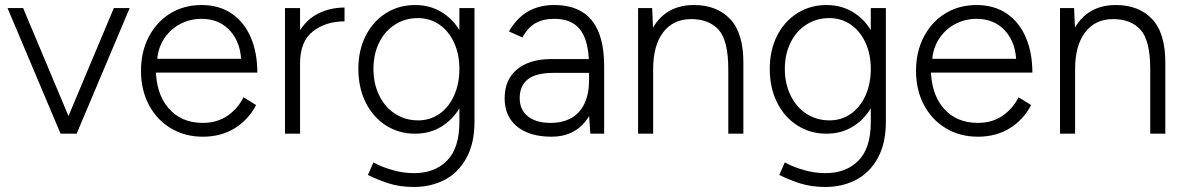

<svg xmlns="http://www.w3.org/2000/svg" viewBox="-20 -532 4717 764"><path d="M433 -500H496L285 0H223ZM10 -500H72L282 0H221Z M541 -250Q541 -326 572 -385.5Q603 -445 657.5 -478.5Q712 -512 782 -512Q852 -512 902 -478Q952 -444 978 -383Q1004 -322 1004 -243H577L600 -262Q600 -160 650.5 -101.5Q701 -43 787 -43Q843 -43 884 -70.5Q925 -98 949 -145L999 -114Q969 -56 914.5 -22Q860 12 787 12Q716 12 660 -21.5Q604 -55 572.5 -114.5Q541 -174 541 -250ZM580 -298H965L940 -279Q940 -359 897 -408Q854 -457 782 -457Q734 -457 693.5 -434.5Q653 -412 629 -371.5Q605 -331 605 -280Z M1351 -502V-447Q1276 -447 1225 -407Q1174 -367 1174 -280L1139 -274Q1139 -351 1168.5 -402.5Q1198 -454 1246 -478Q1294 -502 1351 -502ZM1114 -500H1174V0H1114Z M1446 165 1444 164 1466 114 1475 119Q1501 133 1543 145Q1585 157 1627 157Q1710 157 1759 107Q1808 57 1808 -46V-500H1868V-46Q1868 38 1836 96.5Q1804 155 1749.5 183.5Q1695 212 1627 212Q1570 212 1524.5 197Q1479 182 1446 165ZM1406 -258Q1406 -332 1435 -389.5Q1464 -447 1515.5 -479.5Q1567 -512 1632 -512Q1695 -512 1744 -479.5Q1793 -447 1820.5 -389.5Q1848 -332 1848 -258Q1848 -183 1820.5 -124.5Q1793 -66 1744 -33Q1695 0 1632 0Q1567 0 1515.5 -33Q1464 -66 1435 -124.5Q1406 -183 1406 -258ZM1808 -258Q1808 -316 1787 -362Q1766 -408 1728.5 -434Q1691 -460 1643 -460Q1592 -460 1551.5 -434Q1511 -408 1488.5 -362Q1466 -316 1466 -258Q1466 -199 1489 -152Q1512 -105 1552.5 -79Q1593 -53 1644 -53Q1691 -53 1728.5 -79Q1766 -105 1787 -152Q1808 -199 1808 -258Z M2324 -75V-268Q2324 -332 2309.5 -374Q2295 -416 2264.5 -436.5Q2234 -457 2185 -457Q2140 -457 2109.5 -439Q2079 -421 2059 -383L2005 -407Q2036 -460 2080.5 -486Q2125 -512 2185 -512Q2252 -512 2296 -485Q2340 -458 2362 -404Q2384 -350 2384 -268V0H2329ZM1988 -141Q1988 -215 2037.5 -256Q2087 -297 2175 -297H2325V-242H2183Q2113 -242 2080.5 -216.5Q2048 -191 2048 -141Q2048 -95 2080.5 -69Q2113 -43 2171 -43Q2219 -43 2253.5 -62.5Q2288 -82 2306 -120.5Q2324 -159 2324 -214H2359Q2359 -111 2310 -49.5Q2261 12 2175 12Q2087 12 2037.5 -28.5Q1988 -69 1988 -141Z M2519 -500H2575L2579 -408V0H2519ZM2878 -256H2938V0H2878ZM2730 -456Q2659 -456 2619 -403.5Q2579 -351 2579 -257H2542Q2542 -337 2565 -394Q2588 -451 2632.5 -481.5Q2677 -512 2741 -512Q2833 -512 2886 -455.5Q2939 -399 2938 -279V-256H2878Q2878 -371 2839.5 -413.5Q2801 -456 2730 -456Z M3083 165 3081 164 3103 114 3112 119Q3138 133 3180 145Q3222 157 3264 157Q3347 157 3396 107Q3445 57 3445 -46V-500H3505V-46Q3505 38 3473 96.5Q3441 155 3386.5 183.5Q3332 212 3264 212Q3207 212 3161.5 197Q3116 182 3083 165ZM3043 -258Q3043 -332 3072 -389.5Q3101 -447 3152.5 -479.5Q3204 -512 3269 -512Q3332 -512 3381 -479.5Q3430 -447 3457.5 -389.5Q3485 -332 3485 -258Q3485 -183 3457.5 -124.5Q3430 -66 3381 -33Q3332 0 3269 0Q3204 0 3152.5 -33Q3101 -66 3072 -124.5Q3043 -183 3043 -258ZM3445 -258Q3445 -316 3424 -362Q3403 -408 3365.5 -434Q3328 -460 3280 -460Q3229 -460 3188.5 -434Q3148 -408 3125.5 -362Q3103 -316 3103 -258Q3103 -199 3126 -152Q3149 -105 3189.5 -79Q3230 -53 3281 -53Q3328 -53 3365.5 -79Q3403 -105 3424 -152Q3445 -199 3445 -258Z M3625 -250Q3625 -326 3656 -385.5Q3687 -445 3741.5 -478.5Q3796 -512 3866 -512Q3936 -512 3986 -478Q4036 -444 4062 -383Q4088 -322 4088 -243H3661L3684 -262Q3684 -160 3734.5 -101.5Q3785 -43 3871 -43Q3927 -43 3968 -70.5Q4009 -98 4033 -145L4083 -114Q4053 -56 3998.5 -22Q3944 12 3871 12Q3800 12 3744 -21.5Q3688 -55 3656.5 -114.5Q3625 -174 3625 -250ZM3664 -298H4049L4024 -279Q4024 -359 3981 -408Q3938 -457 3866 -457Q3818 -457 3777.5 -434.5Q3737 -412 3713 -371.5Q3689 -331 3689 -280Z M4198 -500H4254L4258 -408V0H4198ZM4557 -256H4617V0H4557ZM4409 -456Q4338 -456 4298 -403.5Q4258 -351 4258 -257H4221Q4221 -337 4244 -394Q4267 -451 4311.5 -481.5Q4356 -512 4420 -512Q4512 -512 4565 -455.5Q4618 -399 4617 -279V-256H4557Q4557 -371 4518.5 -413.5Q4480 -456 4409 -456Z"/></svg>

Font: Oak Sans Light
Style: Regular
Weight: 400
Designer: Erik Kennedy, Walven
Foundry: Erik Kennedy, Walven
Version: Version 1.100;Glyphs 3.1.2 (3151)